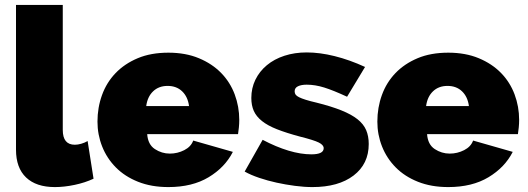

<svg xmlns="http://www.w3.org/2000/svg" viewBox="-20 -750 2144 780"><path d="M45 -730H235V-222Q235 -162 284 -162Q296 -162 310 -166Q324 -170 336 -177L360 -24Q326 -8 283.5 1Q241 10 203 10Q127 10 86 -29Q45 -68 45 -142Z M664 10Q595 10 541 -11.5Q487 -33 450.5 -70Q414 -107 395 -155Q376 -203 376 -256Q376 -313 394.5 -364Q413 -415 449.5 -453Q486 -491 539.5 -513.5Q593 -536 664 -536Q734 -536 788 -513.5Q842 -491 878.5 -453.5Q915 -416 933.5 -366.5Q952 -317 952 -263Q952 -248 950.5 -232.5Q949 -217 947 -205H578Q581 -163 609 -144.5Q637 -126 670 -126Q701 -126 728.5 -140Q756 -154 765 -179L926 -133Q894 -70 827.5 -30Q761 10 664 10ZM748 -319Q743 -357 720 -379Q697 -401 661 -401Q625 -401 602 -379Q579 -357 574 -319Z M1249 10Q1216 10 1178 5Q1140 0 1103.5 -8Q1067 -16 1033 -27.5Q999 -39 974 -53L1047 -182Q1102 -153 1152 -138Q1202 -123 1245 -123Q1295 -123 1295 -148Q1295 -161 1275 -171Q1255 -181 1199 -195Q1143 -210 1105 -225Q1067 -240 1044 -258.5Q1021 -277 1011 -299.5Q1001 -322 1001 -352Q1001 -392 1017.5 -426Q1034 -460 1064 -485Q1094 -510 1135.5 -523.5Q1177 -537 1226 -537Q1279 -537 1339.5 -522Q1400 -507 1463 -478L1390 -357Q1334 -383 1297 -394.5Q1260 -406 1226 -406Q1204 -406 1190.5 -399.5Q1177 -393 1177 -379Q1177 -371 1181 -365.5Q1185 -360 1195 -355Q1205 -350 1222.5 -344.5Q1240 -339 1266 -333Q1326 -318 1367 -301.5Q1408 -285 1432.5 -265.5Q1457 -246 1467.5 -221.5Q1478 -197 1478 -165Q1478 -84 1416.5 -37Q1355 10 1249 10Z M1801 10Q1732 10 1678 -11.5Q1624 -33 1587.5 -70Q1551 -107 1532 -155Q1513 -203 1513 -256Q1513 -313 1531.5 -364Q1550 -415 1586.5 -453Q1623 -491 1676.5 -513.5Q1730 -536 1801 -536Q1871 -536 1925 -513.5Q1979 -491 2015.5 -453.5Q2052 -416 2070.5 -366.5Q2089 -317 2089 -263Q2089 -248 2087.5 -232.5Q2086 -217 2084 -205H1715Q1718 -163 1746 -144.5Q1774 -126 1807 -126Q1838 -126 1865.5 -140Q1893 -154 1902 -179L2063 -133Q2031 -70 1964.5 -30Q1898 10 1801 10ZM1885 -319Q1880 -357 1857 -379Q1834 -401 1798 -401Q1762 -401 1739 -379Q1716 -357 1711 -319Z"/></svg>

Font: Raleway
Style: Heavy
Weight: 900
Designer: Matt McInerney, Pablo Impallari, Rodrigo Fuenzalida
Foundry: Matt McInerney, Pablo Impallari, Rodrigo Fuenzalida
Version: Version 2.001; ttfautohint (v0.8) -G 200 -r 50